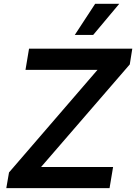

<svg xmlns="http://www.w3.org/2000/svg" viewBox="-20 -981 710 1001"><path d="M370 -799H465.9L601.9 -961.3H476.2ZM12.8 0H551.1L569.6 -110.4H194.2L656.6 -645.2L669.7 -727.3H131.4L112.9 -616.8H488.3L27 -82Z"/></svg>

Font: TID UI Semi Bold
Style: Italic
Weight: 600
Italic angle: -9.39999°
Designer: The TID Project Authors
Foundry: Bakken & Bæck
Version: Version 1.001;hotconv 1.0.109;makeotfexe 2.5.65596